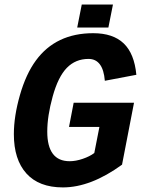

<svg xmlns="http://www.w3.org/2000/svg" viewBox="-20 -815 640 845"><path d="M256.8 9.8Q151.4 9.8 96.2 -51.5Q41 -112.8 41 -224.6Q41 -303.2 67.6 -396.2Q94.2 -489.3 138.2 -549.1Q182.1 -608.9 245.1 -638.9Q308.1 -668.9 390.1 -668.9Q477.5 -668.9 524.4 -624Q571.3 -579.1 580.1 -485.8L441.4 -459.5Q433.6 -555.7 369.6 -555.7Q312.5 -555.7 274.2 -516.4Q235.8 -477.1 211.9 -390.6Q188 -304.2 188 -235.8Q188 -105.5 286.6 -105.5Q313.5 -105.5 344.2 -116Q375 -126.5 395 -141.6L417.5 -256.3H283.7L304.2 -362.8H569.8L517.1 -90.3Q379.4 9.8 256.8 9.8ZM319.8 -693.8 339.8 -794.9H477.1L457 -693.8Z"/></svg>

Font: Cousine
Style: Bold Italic
Weight: 700
Italic angle: -12°
Monospace: yes
Designer: Steve Matteson
Foundry: Ascender Corporation
Version: Version 1.20